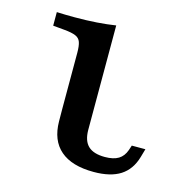

<svg xmlns="http://www.w3.org/2000/svg" viewBox="-91 -670 761 771"><g transform="rotate(15 289.5 -285.0)"><path d="M177 -201.6V-433.9Q177 -462.7 171.6 -478Q166.3 -493.4 150.3 -500.1Q134.2 -506.9 103 -509.7L55.3 -514.1V-570.5Q74.9 -569.7 91.6 -569.3Q108.4 -568.9 129.3 -568.9Q178.9 -568.9 221.2 -571.9Q263.5 -574.9 299.6 -580.5V-517.5V-571V-201.6ZM363.9 11.3Q272.8 11.3 225.5 -29.5Q178.1 -70.2 177.4 -149.3L177 -201.6H299.6V-145.7Q300 -100.6 322.5 -79.5Q345 -58.4 391.8 -58.4Q427.4 -58.4 448.1 -71Q468.7 -83.6 478.1 -110.3L484.9 -130.6H541.4L531.4 -95.8Q515.6 -41.2 474.6 -14.9Q433.7 11.3 363.9 11.3Z"/></g></svg>

Font: Playfair 5pt SemiExpanded Light
Style: Regular
Weight: 300
Width: 6
Designer: Claus Eggers Sørensen
Foundry: Claus Eggers Sørensen
Version: Version 2.203